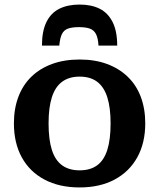

<svg xmlns="http://www.w3.org/2000/svg" viewBox="-20 -810 698 842"><path d="M329 -790Q277 -790 240 -771.5Q203 -753 183.5 -713Q164 -673 164 -610H240Q243 -643 251.5 -660.5Q260 -678 278 -684.5Q296 -691 326 -691Q356 -691 374 -684.5Q392 -678 401 -660.5Q410 -643 412 -610H494Q494 -673 474 -713Q454 -753 417.5 -771.5Q381 -790 329 -790ZM617 -269Q617 -183 582 -120Q547 -57 482.5 -22.5Q418 12 329 12Q240 12 175 -22.5Q110 -57 75.5 -120Q41 -183 41 -269Q41 -333 60.5 -385Q80 -437 117.5 -473.5Q155 -510 208.5 -529.5Q262 -549 329 -549Q396 -549 449 -529.5Q502 -510 540 -473.5Q578 -437 597.5 -385Q617 -333 617 -269ZM193 -269Q193 -198 207.5 -152.5Q222 -107 252.5 -85Q283 -63 329 -63Q376 -63 406 -85Q436 -107 450.5 -152.5Q465 -198 465 -269Q465 -338 450.5 -383.5Q436 -429 406 -451.5Q376 -474 329 -474Q283 -474 252.5 -451.5Q222 -429 207.5 -383.5Q193 -338 193 -269Z"/></svg>

Font: Roboto Serif 20pt SemiBold
Style: Regular
Weight: 600
Version: Version 1.008